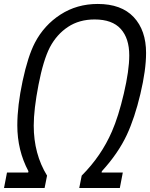

<svg xmlns="http://www.w3.org/2000/svg" viewBox="-28 -947 755 967"><path d="M464.2 -927.1Q583.3 -927.1 645.5 -860.7Q707.7 -794.3 707.7 -680.3Q707.7 -594.4 679 -473.6Q650.4 -352.9 610.7 -267.6Q567.1 -174.5 485 -84.6L483.7 -78.1H590.5L575.5 0H371.1L383.5 -62.5Q482.4 -161.5 535.8 -285.2Q568.4 -359.4 595.7 -475.9Q623 -592.4 623 -668Q623 -753.9 580.1 -801.4Q537.1 -849 448.6 -849Q371.1 -849 314.5 -811.5Q257.8 -774.1 223.3 -709Q190.1 -644.5 166 -520.2Q141.9 -395.8 141.9 -314.5Q141.9 -171.9 209 -62.5L196.6 0H-7.8L7.2 -78.1H113.9L115.2 -84.6Q59.2 -189.5 59.2 -315.8Q59.2 -414.1 85.9 -539.1Q112.6 -664.1 147.8 -731.8Q194 -820.3 276.7 -873.7Q359.4 -927.1 464.2 -927.1Z"/></svg>

Font: Monoid
Style: Italic
Weight: 400
Width: 4
Italic angle: -11°
Monospace: yes
Version: Version 0.61